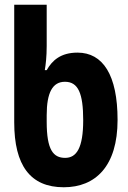

<svg xmlns="http://www.w3.org/2000/svg" viewBox="-20 -780 540 810"><path d="M249 10C383 10 476 -79 476 -274C476 -464 414 -558 307 -558C236 -558 200 -525 177 -484H169C173 -508 177 -541 177 -586V-760H40V-264C40 -82 108 10 249 10ZM255 -114C205 -114 177 -147 177 -266V-294C177 -390 202 -435 254 -435C310 -435 331 -386 331 -273C331 -156 303 -114 255 -114Z"/></svg>

Font: Noto Sans Mono ExtraCondensed ExtraBold
Style: Regular
Weight: 800
Width: 2
Designer: Monotype Design Team
Foundry: Monotype Imaging Inc.
Version: Version 2.014